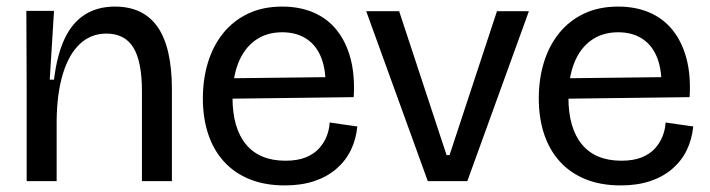

<svg xmlns="http://www.w3.org/2000/svg" viewBox="-20 -550 2156 583"><path d="M61 0V-278L60 -517H144L131 -308H144Q153 -383 176 -432Q199 -481 237.5 -505.5Q276 -530 329 -530Q416 -530 459 -467.5Q502 -405 502 -278V0H411V-273Q411 -363 385 -405.5Q359 -448 303 -448Q256 -448 222.5 -416.5Q189 -385 171 -326Q153 -267 152 -184V0Z M845 13Q784 13 737.5 -6Q691 -25 659.5 -60Q628 -95 612 -143.5Q596 -192 596 -251Q596 -310 611.5 -360.5Q627 -411 657.5 -449Q688 -487 733 -508.5Q778 -530 837 -530Q890 -530 932 -512Q974 -494 1002.5 -458.5Q1031 -423 1044.5 -372Q1058 -321 1054 -255L653 -250V-312L993 -316L968 -278Q971 -333 956.5 -372Q942 -411 911.5 -431.5Q881 -452 837 -452Q789 -452 755 -427.5Q721 -403 703.5 -358.5Q686 -314 686 -254Q686 -161 727 -111.5Q768 -62 847 -62Q883 -62 908 -72Q933 -82 948.5 -99Q964 -116 972 -136.5Q980 -157 981 -178L1065 -166Q1061 -126 1045 -93.5Q1029 -61 1001 -37Q973 -13 934 0Q895 13 845 13Z M1279 0 1092 -516H1192L1336 -79H1345L1489 -516H1586L1399 0Z M1865 13Q1804 13 1757.5 -6Q1711 -25 1679.5 -60Q1648 -95 1632 -143.5Q1616 -192 1616 -251Q1616 -310 1631.5 -360.5Q1647 -411 1677.5 -449Q1708 -487 1753 -508.5Q1798 -530 1857 -530Q1910 -530 1952 -512Q1994 -494 2022.5 -458.5Q2051 -423 2064.5 -372Q2078 -321 2074 -255L1673 -250V-312L2013 -316L1988 -278Q1991 -333 1976.5 -372Q1962 -411 1931.5 -431.5Q1901 -452 1857 -452Q1809 -452 1775 -427.5Q1741 -403 1723.5 -358.5Q1706 -314 1706 -254Q1706 -161 1747 -111.5Q1788 -62 1867 -62Q1903 -62 1928 -72Q1953 -82 1968.5 -99Q1984 -116 1992 -136.5Q2000 -157 2001 -178L2085 -166Q2081 -126 2065 -93.5Q2049 -61 2021 -37Q1993 -13 1954 0Q1915 13 1865 13Z"/></svg>

Font: Bricolage Grotesque 60pt
Style: Regular
Weight: 400
Version: Version 1.001;gftools[0.9.33.dev8+g029e19f]